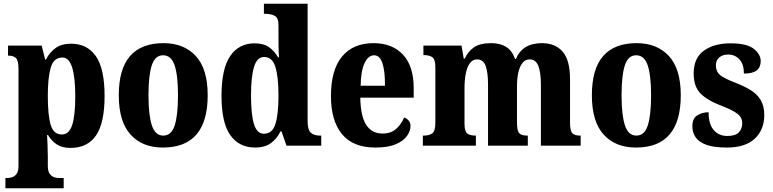

<svg xmlns="http://www.w3.org/2000/svg" viewBox="-20 -780 4137 1028"><path d="M9 228V173H21Q31 173 44.5 169Q58 165 68.5 151.5Q79 138 79 109V-411Q79 -457 65 -469.5Q51 -482 28 -482H23V-536H203L222 -461H226Q244 -498 276.5 -522Q309 -546 360 -546Q447 -546 493.5 -479Q540 -412 540 -266Q540 -121 494 -54.5Q448 12 358 12Q313 12 284.5 -6.5Q256 -25 237 -57H232Q233 -34 234.5 -4.5Q236 25 236 55V108Q236 137 246.5 151Q257 165 270.5 169Q284 173 293 173H321V228ZM311 -60Q350 -60 366.5 -111Q383 -162 383 -265Q383 -364 366.5 -418Q350 -472 314 -472Q267 -472 251.5 -417.5Q236 -363 236 -267Q236 -162 251.5 -111Q267 -60 311 -60Z M852 10Q742 10 679 -59.5Q616 -129 616 -270Q616 -411 676.5 -480Q737 -549 855 -549Q965 -549 1028.5 -480Q1092 -411 1092 -270Q1092 10 852 10ZM854 -54Q898 -54 915.5 -109Q933 -164 933 -270Q933 -376 915 -430Q897 -484 853 -484Q810 -484 792.5 -430Q775 -376 775 -270Q775 -164 793 -109Q811 -54 854 -54Z M1346 10Q1260 10 1213 -56.5Q1166 -123 1166 -267Q1166 -412 1212.5 -480Q1259 -548 1343 -548Q1392 -548 1421.5 -526.5Q1451 -505 1469 -473H1474Q1472 -497 1471.5 -527.5Q1471 -558 1471 -586V-644Q1471 -685 1450.5 -695.5Q1430 -706 1401 -706H1393V-760H1627V-132Q1627 -85 1644 -69.5Q1661 -54 1693 -54H1700V0H1514L1487 -77H1482Q1462 -36 1429.5 -13Q1397 10 1346 10ZM1393 -64Q1438 -64 1454.5 -116Q1471 -168 1471 -269Q1471 -368 1454.5 -421.5Q1438 -475 1394 -475Q1356 -475 1340 -421.5Q1324 -368 1324 -268Q1324 -166 1340 -115Q1356 -64 1393 -64Z M1990 10Q1870 10 1811 -62Q1752 -134 1752 -265Q1752 -406 1811.5 -477.5Q1871 -549 1980 -549Q2080 -549 2137.5 -487.5Q2195 -426 2195 -308V-257H1909Q1911 -157 1941 -111Q1971 -65 2028 -65Q2073 -65 2101 -90Q2129 -115 2144 -151Q2158 -146 2168 -134.5Q2178 -123 2178 -106Q2178 -79 2159 -52Q2140 -25 2098.5 -7.5Q2057 10 1990 10ZM2041 -321Q2042 -397 2028 -440.5Q2014 -484 1983 -484Q1952 -484 1932 -442Q1912 -400 1911 -321Z M2244 0V-54H2249Q2278 -54 2294.5 -66Q2311 -78 2311 -123V-420Q2311 -462 2295 -473.5Q2279 -485 2250 -485H2247V-536H2451L2463 -466H2468Q2487 -506 2519 -527.5Q2551 -549 2610 -549Q2658 -549 2690 -529Q2722 -509 2738 -464H2742Q2777 -549 2882 -549Q2953 -549 2992.5 -503.5Q3032 -458 3032 -356V-125Q3032 -79 3044.5 -66.5Q3057 -54 3086 -54H3089V0H2876V-327Q2876 -391 2862.5 -426.5Q2849 -462 2816 -462Q2792 -462 2777 -442.5Q2762 -423 2755 -390.5Q2748 -358 2748 -320V-125Q2748 -79 2760.5 -66.5Q2773 -54 2802 -54H2806V0H2593V-327Q2593 -391 2580.5 -426.5Q2568 -462 2534 -462Q2510 -462 2495 -440.5Q2480 -419 2473.5 -384Q2467 -349 2467 -308V-119Q2467 -77 2481.5 -65.5Q2496 -54 2526 -54H2528V0Z M3385 10Q3275 10 3212 -59.5Q3149 -129 3149 -270Q3149 -411 3209.5 -480Q3270 -549 3388 -549Q3498 -549 3561.5 -480Q3625 -411 3625 -270Q3625 10 3385 10ZM3387 -54Q3431 -54 3448.5 -109Q3466 -164 3466 -270Q3466 -376 3448 -430Q3430 -484 3386 -484Q3343 -484 3325.5 -430Q3308 -376 3308 -270Q3308 -164 3326 -109Q3344 -54 3387 -54Z M3872 10Q3803 10 3762.5 -4.5Q3722 -19 3704.5 -45Q3687 -71 3687 -104Q3687 -146 3713.5 -162.5Q3740 -179 3774 -179Q3774 -115 3801.5 -83.5Q3829 -52 3874 -52Q3918 -52 3936 -71.5Q3954 -91 3954 -119Q3954 -151 3929.5 -170Q3905 -189 3850 -211Q3771 -240 3732.5 -277.5Q3694 -315 3694 -387Q3694 -469 3748.5 -508.5Q3803 -548 3892 -548Q3979 -548 4016 -518.5Q4053 -489 4053 -453Q4053 -420 4031.5 -403Q4010 -386 3963 -386Q3963 -436 3939 -462Q3915 -488 3879 -488Q3850 -488 3831.5 -473Q3813 -458 3813 -429Q3813 -397 3835 -378.5Q3857 -360 3920 -336Q3966 -318 4000 -297Q4034 -276 4053 -244Q4072 -212 4072 -164Q4072 -85 4021 -37.5Q3970 10 3872 10Z"/></svg>

Font: Noto Serif Bengali Condensed ExtraBold
Style: Regular
Weight: 800
Width: 3
Designer: Juan Bruce, Universal Thirst, Indian Type Foundry and the Monotype Design Team.
Foundry: Monotype Imaging Inc.
Version: Version 2.003; ttfautohint (v1.8.4.7-5d5b)